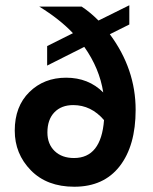

<svg xmlns="http://www.w3.org/2000/svg" viewBox="-20 -699 582 729"><path d="M495 -282Q495 -146 434.5 -68Q374 10 262 10Q158 10 97 -52.5Q36 -115 36 -203Q36 -295 91.5 -349.5Q147 -404 231 -404Q316 -404 372 -348Q358 -439 300 -521L159 -450V-524L257 -573Q207 -626 129 -674H290Q322 -653 354 -621L471 -679V-606L397 -569Q495 -437 495 -282ZM261 -99Q364 -99 375 -243Q326 -300 258 -300Q213 -300 186.5 -272.5Q160 -245 160 -196Q160 -152 187.5 -125.5Q215 -99 261 -99Z"/></svg>

Font: Hind Madurai SemiBold
Style: Regular
Weight: 600
Designer: Jyotish Sonowal
Foundry: Indian Type Foundry
Version: Version 1.001;PS 1.0;hotconv 1.0.86;makeotf.lib2.5.63406; tt